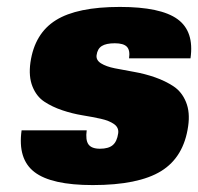

<svg xmlns="http://www.w3.org/2000/svg" viewBox="-20 -530 578 560"><path d="M261.7 -369.1Q259.8 -354.5 274.7 -345.2Q289.6 -335.9 314.9 -330.8Q340.3 -325.7 371.3 -320.3Q402.3 -314.9 432.4 -304.4Q462.4 -293.9 486.3 -278.1Q510.3 -262.2 522.5 -232.4Q534.7 -202.6 528.8 -162.1Q516.1 -71.8 450 -31Q383.8 9.8 250.5 9.8Q129.9 9.8 80.6 -28.1Q31.2 -65.9 43 -149.9H232.9Q229 -121.6 238 -108.9Q247.1 -96.2 271.5 -96.2Q296.4 -96.2 308.8 -106.7Q321.3 -117.2 324.7 -141.1Q327.1 -157.7 312.7 -168Q298.3 -178.2 273.9 -183.6Q249.5 -189 220 -193.8Q190.4 -198.7 161.4 -208.5Q132.3 -218.3 109.4 -233.4Q86.4 -248.5 74.7 -277.8Q63 -307.1 68.8 -348.1Q81.1 -432.6 143.1 -471.2Q205.1 -509.8 329.6 -509.8Q448.7 -509.8 497.8 -474.1Q546.9 -438.5 535.6 -359.9H356.4Q359.9 -383.3 350.1 -393.6Q340.3 -403.8 314.9 -403.8Q289.6 -403.8 276.9 -395.8Q264.2 -387.7 261.7 -369.1Z"/></svg>

Font: Fivo Sans Black
Style: Regular
Weight: 900
Designer: Alexander Slobzheninov
Foundry: Alexander Slobzheninov
Version: 1.0